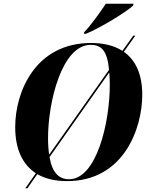

<svg xmlns="http://www.w3.org/2000/svg" viewBox="-20 -954 800 1023"><path d="M429 -783 427 -774H438C520 -808 657 -893 689 -924L692 -934H544C514 -890 466 -821 429 -783ZM115 49H126L179 -26C222 -1 276 11 337 11C641 11 738 -272 738 -449C738 -561 701 -635 640 -678L701 -764H690L632 -683C587 -712 530 -725 466 -725C166 -725 61 -462 61 -277C61 -156 102 -76 171 -31ZM236 -219C236 -411 310 -715 463 -715C522 -715 552 -681 561 -582L242 -130C238 -156 236 -185 236 -219ZM348 1C295 1 258 -33 244 -117L562 -568C564 -549 565 -527 565 -502C565 -299 494 1 348 1Z"/></svg>

Font: Noto Serif Display SemiCondensed ExtraBold
Style: Italic
Weight: 800
Width: 4
Italic angle: -12°
Designer: Monotype Design Team
Foundry: Monotype Imaging Inc.
Version: Version 2.009